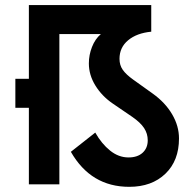

<svg xmlns="http://www.w3.org/2000/svg" viewBox="-20 -720 719 750"><path d="M484.9 9.8Q335 9.8 256.8 -127L352.1 -202.1Q377 -158.2 410.2 -131.6Q443.4 -105 481.9 -105Q517.1 -105 537.1 -123.3Q557.1 -141.6 557.1 -171.9Q557.1 -197.8 543 -219.5Q528.8 -241.2 497.1 -263.2L419.9 -315.9Q377.9 -344.7 352.5 -386Q327.1 -427.2 327.1 -472.2Q327.1 -505.4 339.4 -536.6Q351.6 -567.9 374 -586.9H211.9V0H92.8V-298.8H40V-412.1H92.8V-700.2H570.8V-596.2Q514.2 -590.8 480.5 -562.7Q446.8 -534.7 446.8 -490.2Q446.8 -465.3 459.7 -447Q472.7 -428.7 500 -409.2L577.1 -354Q625.5 -319.3 652.3 -273.7Q679.2 -228 679.2 -179.2Q679.2 -92.3 626 -41.3Q572.8 9.8 484.9 9.8Z"/></svg>

Font: Cakra Normal
Style: Regular
Weight: 400
Designer: Lucia Kollert, Vojtech Kollert
Foundry: OoM Type
Version: Version 1.000;Glyphs 3.1.1 (3148)